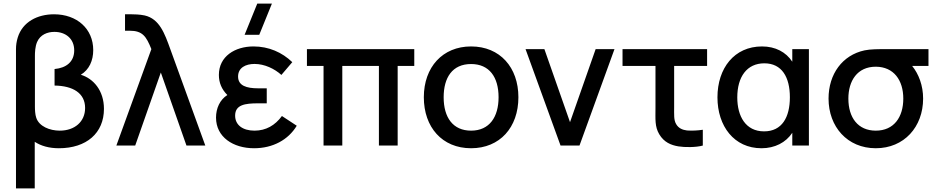

<svg xmlns="http://www.w3.org/2000/svg" viewBox="-20 -815 5245 1075"><path d="M69.5 -540V240H174.5V-21C209.5 2 255 15 309.5 15C464.5 15 562 -70 562 -205.5C562 -308.5 502.5 -375.5 432.5 -396.5C479.5 -425 502 -476 502 -534.5C502 -654 410.5 -735 282.5 -735C189.5 -735 106.5 -692.5 79.5 -605.5C72.5 -583 69.5 -561.5 69.5 -540ZM175.5 -218V-502.5C175.5 -520.5 176.5 -553.5 187.5 -579.5C205.5 -621.5 246 -636.5 284.5 -636.5C347 -636.5 395.5 -599 395.5 -533C395.5 -469.5 351.5 -434.5 285.5 -428.5V-336C388.5 -334.5 456.5 -293.5 456.5 -210.5C456.5 -133.5 398 -83.5 314.5 -83.5C258 -83.5 199 -107.5 183 -155.5C176.5 -174 175.5 -201.5 175.5 -218Z M827.5 -540 631.5 0H737L880.5 -409L1024 0H1129.5L933.5 -540C902 -627.5 873 -709.5 790 -728.5C763 -734.5 728 -735 716 -735H680V-643H706C778 -643 799 -611.5 827.5 -540Z M1402.5 15C1507.5 15 1594 -32 1641.5 -111L1558.5 -165.5C1520 -113 1469 -83.5 1405 -83.5C1338.5 -83.5 1296.5 -115.5 1296.5 -167.5C1296.5 -228.5 1351.5 -236.5 1425.5 -236.5H1473.5V-320.5H1425.5C1360.5 -320.5 1313 -335 1313 -386.5C1313 -436 1355.5 -457 1405 -457C1461 -457 1516.5 -430.5 1555.5 -395.5L1616.5 -467C1559.5 -522 1484.5 -555 1399.5 -555C1295.5 -555 1205.5 -499.5 1205.5 -395.5C1205.5 -352 1221 -315 1253 -283C1211 -256.5 1189.5 -208.5 1189.5 -156.5C1189.5 -47.5 1285.5 15 1402.5 15ZM1349.5 -620H1431.5L1502.5 -795H1420.5Z M1791.5 0H1896.5V-446H2101.5V0H2206.5V-446H2299.5V-540H1698.5V-446H1791.5Z M2617.5 15C2778.5 15 2882.5 -101.5 2882.5 -270.5C2882.5 -437.5 2779.5 -555 2617.5 -555C2458.5 -555 2353 -439.5 2353 -270.5C2353 -103 2455.5 15 2617.5 15ZM2464 -270.5C2464 -380.5 2512.5 -456.5 2617.5 -456.5C2719.5 -456.5 2771.5 -383.5 2771.5 -270.5C2771.5 -160 2720.5 -83.5 2617.5 -83.5C2516.5 -83.5 2464 -156.5 2464 -270.5Z M3118.5 0H3224.5L3420.5 -540H3315L3171.5 -131L3028 -540H2922.5Z M3778 4.5C3814.5 10.5 3876.5 10.5 3915 0V-88.5C3887 -84 3854 -82.5 3826.5 -84.5C3802 -87.5 3779 -96.5 3765.5 -120.5C3752 -143.5 3754.5 -172.5 3754.5 -217.5V-446H3939V-540H3465.5V-446H3650V-212.5C3650 -148 3645.5 -106.5 3671 -63.5C3698 -18 3737 -2.5 3778 4.5Z M4243.5 15C4318.5 15 4380 -17 4416 -71.5V0H4509V-540H4416V-469.5C4380.5 -523.5 4321.5 -555 4246.5 -555C4091.5 -555 3997 -433.5 3997 -270C3997 -108.5 4090.5 15 4243.5 15ZM4108 -269.5C4108 -384.5 4161.5 -460.5 4259.5 -460.5C4358 -460.5 4402.5 -382.5 4402.5 -270.5C4402.5 -158.5 4358.5 -79.5 4258 -79.5C4155 -79.5 4108 -164 4108 -269.5Z M4883.5 15C5042 15 5148.5 -104.5 5148.5 -263C5148.5 -336 5124 -400.5 5087 -446H5178.5V-540H4950C4896.5 -540 4853.5 -540 4820.5 -533C4697 -506.5 4619 -401 4619 -263C4619 -105.5 4724 15 4883.5 15ZM4730 -263C4730 -362 4779.5 -441.5 4883.5 -441.5C4984.5 -441 5037.5 -365.5 5037.5 -263C5037.5 -159.5 4985.5 -83.5 4883.5 -83.5C4784 -83.5 4730 -156 4730 -263Z"/></svg>

Font: Eudonet SemiBold
Style: Regular
Weight: 600
Designer: Mikhail Sharanda
Foundry: Mikhail Sharanda
Version: Version 4.503;Glyphs 3.1.2 (3151)